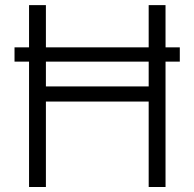

<svg xmlns="http://www.w3.org/2000/svg" viewBox="-20 -748 777 768"><path d="M699.2 -558.6V-501.5H38.1V-558.6ZM96.2 0V-727.5H163.6V-402.3H574.7V-727.5H642.1V0H574.7V-341.8H163.6V0Z"/></svg>

Font: Inter 24pt Light
Style: Regular
Weight: 300
Designer: Rasmus Andersson
Foundry: rsms
Version: Version 4.001;git-66647c0bb